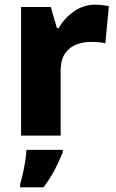

<svg xmlns="http://www.w3.org/2000/svg" viewBox="-20 -579 497 820"><path d="M386 -559Q402 -559 419 -557Q436 -555 445 -553L430 -394Q419 -397 404.5 -398.5Q390 -400 366 -400Q338 -400 309 -390Q280 -380 259.5 -353Q239 -326 239 -275V0H70V-549H197L223 -459H231Q254 -501 295.5 -530Q337 -559 386 -559ZM248 72Q233 109 214 145.5Q195 182 166 221H66V207Q72 187 78 160.5Q84 134 88 107.5Q92 81 93 61H248Z"/></svg>

Font: Noto Sans Meetei Mayek ExtraBold
Style: Regular
Weight: 800
Designer: Monotype Design Team and Neelakash Kshetrimayum
Foundry: Monotype Imaging Inc.
Version: Version 2.002; ttfautohint (v1.8.4.7-5d5b)